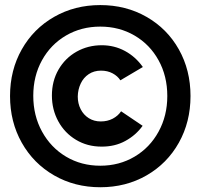

<svg xmlns="http://www.w3.org/2000/svg" viewBox="-20 -748 816 775"><path d="M189.5 -362.3Q189.5 -420.9 216.3 -467.3Q243.2 -513.7 289.3 -539.6Q335.4 -565.4 390.6 -565.4Q441.4 -565.4 484.4 -542.2Q527.3 -519 556.6 -477.5L465.8 -423.8Q455.1 -440.9 434.6 -451.9Q414.1 -462.9 387.7 -462.9Q359.4 -462.9 338.1 -448.7Q316.9 -434.6 305.7 -410.6Q294.4 -386.7 293.9 -358.4Q293.9 -330.1 305.7 -307.1Q317.4 -284.2 338.4 -271Q359.4 -257.8 386.7 -257.8Q413.6 -257.8 435.1 -269Q456.5 -280.3 468.8 -298.8L555.7 -240.2Q528.3 -202.1 485.8 -179Q443.4 -155.8 389.6 -156.2Q332.5 -156.2 286.9 -183.6Q241.2 -210.9 215.3 -258.3Q189.5 -305.7 189.5 -362.3ZM20.5 -360.4Q20.5 -464.8 67.9 -548.6Q115.2 -632.3 198.5 -679.9Q281.7 -727.5 384.8 -727.5Q488.3 -727.5 571.5 -679.9Q654.8 -632.3 701.9 -548.6Q749 -464.8 749 -360.4Q749 -255.9 701.9 -171.9Q654.8 -87.9 571.5 -40Q488.3 7.8 384.8 7.8Q281.7 7.8 198.5 -40Q115.2 -87.9 67.9 -171.9Q20.5 -255.9 20.5 -360.4ZM655.3 -360.4Q655.3 -440.9 620.1 -504.6Q585 -568.4 523.2 -604.5Q461.4 -640.6 384.8 -640.6Q308.1 -640.6 246.3 -604.5Q184.6 -568.4 149.4 -504.6Q114.3 -440.9 114.3 -361.3Q114.3 -281.2 149.7 -216.8Q185.1 -152.3 246.6 -115.7Q308.1 -79.1 384.8 -79.1Q461.4 -79.1 523.2 -115.7Q585 -152.3 620.1 -216.6Q655.3 -280.8 655.3 -360.4Z"/></svg>

Font: Reddit Sans Chocolate ExtraBold
Style: Regular
Weight: 800
Designer: Stephen Hutchings
Foundry: Reddit
Version: Version 1.011